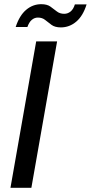

<svg xmlns="http://www.w3.org/2000/svg" viewBox="-20 -898 434 918"><path d="M30 0 153 -700H253L130 0ZM55 -769Q73 -824 105 -851Q137 -878 177 -878Q205 -878 221 -866.5Q237 -855 251.5 -843.5Q266 -832 287 -832Q304 -832 317.5 -843Q331 -854 338 -877H394Q377 -822 344.5 -794.5Q312 -767 271 -767Q243 -767 226.5 -779Q210 -791 196 -802.5Q182 -814 161 -814Q145 -814 132 -803Q119 -792 111 -769Z"/></svg>

Font: DM Sans 11pt Medium
Style: Italic
Weight: 500
Italic angle: -10°
Version: Version 4.004;gftools[0.9.30]